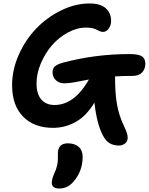

<svg xmlns="http://www.w3.org/2000/svg" viewBox="-20 -728 859 1108"><path d="M351.1 -247.1Q321.8 -247.1 302.5 -265.1Q283.2 -283.2 283.2 -311Q283.2 -332 296.6 -344.7Q310.1 -357.4 346.2 -367.2Q532.2 -416 725.1 -416Q780.3 -416 799.6 -402.6Q818.8 -389.2 818.8 -359.9Q818.8 -330.1 800.3 -310.1Q781.7 -290 745.1 -290Q690.4 -290 644 -287.1V-284.2Q644 -186 655.5 -123.5Q667 -61 692.9 -6.8Q708 26.9 712.4 39.8Q716.8 52.7 716.8 66.9Q716.8 87.9 701.7 99.9Q686.5 111.8 668 111.8Q635.3 111.8 613.3 98.9Q591.3 85.9 575.2 56.2Q538.6 -11.2 524.9 -136.2Q480 -60.1 418.2 -25.1Q356.4 9.8 286.1 9.8Q176.8 9.8 113.3 -54.9Q49.8 -119.6 49.8 -236.8Q49.8 -325.7 88.6 -412.6Q127.4 -499.5 189.7 -564Q252 -628.4 333.5 -668.2Q415 -708 496.1 -708Q559.6 -708 590.3 -680.4Q621.1 -652.8 621.1 -607.9Q621.1 -581.5 607.2 -562.7Q593.3 -543.9 574.2 -543.9Q564.5 -543.9 555.2 -547.9Q545.9 -551.8 538.3 -556.4Q530.8 -561 514.6 -564.9Q498.5 -568.8 477.1 -568.8Q423.8 -568.8 370.6 -539.8Q317.4 -510.7 278.6 -465.1Q239.7 -419.4 215.3 -361.3Q190.9 -303.2 190.9 -247.1Q190.9 -185.5 218.3 -153.8Q245.6 -122.1 294.9 -122.1Q408.7 -122.1 493.2 -269Q476.6 -266.1 450.4 -261Q424.3 -255.9 410.9 -253.4Q397.5 -251 380.6 -249Q363.8 -247.1 351.1 -247.1ZM323.2 359.9Q278.8 359.9 278.8 326.2Q278.8 305.7 293.9 271Q298.8 260.7 302.2 251.7Q305.7 242.7 307.9 232.9Q310.1 223.1 311.5 217.5Q313 211.9 313.5 201.4Q314 190.9 314 187.7Q314 184.6 314 172.6Q314 160.6 314 159.2Q314 99.1 371.1 99.1Q411.1 99.1 434.1 119.4Q457 139.6 457 176.8Q457 260.7 402.8 321.8Q369.1 359.9 323.2 359.9Z"/></svg>

Font: Shantell Sans Irregular
Style: Regular
Weight: 600
Designer: Stephen Nixon, Anya Danilova, Shantell Martin
Foundry: Arrow Type
Version: Version 1.006;[9816181b4]